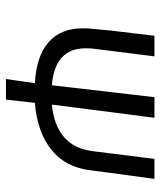

<svg xmlns="http://www.w3.org/2000/svg" viewBox="33 -571 538 644"><g transform="rotate(90 302.0 -249.0)"><path d="M580 -498 560 -351 551 -282Q541 -200 482.5 -152.5Q424 -105 325 -97L314 0H245L259 -97Q168 -102 121.5 -143Q75 -184 75 -257Q75 -274 76 -282L83 -356L100 -498H169L143 -291Q142 -283 142 -267Q142 -164 266 -154L306 -498H375L331 -156V-154Q472 -168 487 -291L513 -498Z"/></g></svg>

Font: Alegreya Sans SC
Style: Italic
Weight: 400
Italic angle: -7°
Designer: Juan Pablo del Peral
Foundry: Huerta Tipografica
Version: Version 2.008; ttfautohint (v1.6)